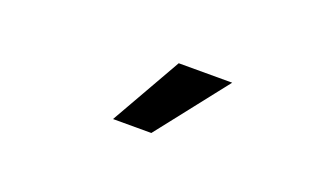

<svg xmlns="http://www.w3.org/2000/svg" viewBox="-35 -854 668 405"><g transform="rotate(20 299.5 -652.0)"><path d="M436 -731H316L226 -573H312Z"/></g></svg>

Font: Source Code Pro Semibold
Style: Regular
Weight: 600
Monospace: yes
Designer: Paul D. Hunt
Foundry: Adobe Systems Incorporated
Version: Version 1.017;PS 1.000;hotconv 1.0.70;makeotf.lib2.5.5900